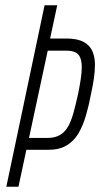

<svg xmlns="http://www.w3.org/2000/svg" viewBox="-20 -708 380 728"><path d="M4 0 149 -688H197L170 -562H231Q273 -562 297 -549Q321 -536 330.5 -513.5Q340 -491 340 -463Q340 -438 336 -410.5Q332 -383 325 -351Q317 -308 305.5 -269Q294 -230 277 -201.5Q260 -173 232.5 -156.5Q205 -140 163 -140H80L50 0ZM90 -185H160Q188 -185 207 -196Q226 -207 238 -228Q250 -249 258.5 -280Q267 -311 276 -351Q282 -381 286 -407Q290 -433 290 -453Q290 -474 284.5 -488.5Q279 -503 266 -509.5Q253 -516 229 -516H161Z"/></svg>

Font: Saira UltraCondensed Light
Style: Italic
Weight: 300
Width: 1
Italic angle: -12°
Designer: Hector Gatti with collaboration of the Omnibus-Type team
Foundry: Omnibus-Type
Version: Version 1.101